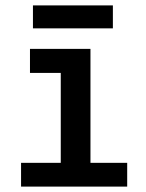

<svg xmlns="http://www.w3.org/2000/svg" viewBox="-20 -707 540 711"><path d="M315 -526V-104H451V-16H58V-104H205V-437H91V-526ZM398 -602H102V-687H398Z"/></svg>

Font: D2Coding
Style: Bold
Weight: 700
Monospace: yes
Designer: Yong-Rak Park; Jeong-Hwan Yoon; Sang-Min Lee;
Foundry: NHN Corporation
Version: Version 1.3.2; Build 20180524